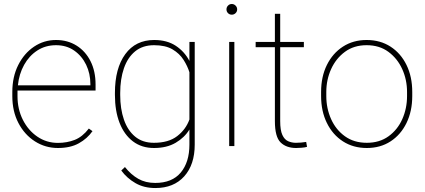

<svg xmlns="http://www.w3.org/2000/svg" viewBox="-20 -741 2155 974"><path d="M273.9 9.8Q210 9.8 157.2 -23.9Q104.5 -57.6 73.5 -116.9Q42.5 -176.3 42.5 -252.9V-274.4Q42.5 -351.6 72.5 -411.1Q102.5 -470.7 152.8 -504.4Q203.1 -538.1 264.2 -538.1Q322.8 -538.1 368.2 -509.8Q413.6 -481.4 439.2 -430.7Q464.8 -379.9 464.8 -312.5V-281.7H68.8Q68.8 -278.3 68.8 -274.4V-252.9Q68.8 -187 95.9 -133.3Q123 -79.6 169.4 -47.9Q215.8 -16.1 273.9 -16.1Q319.3 -16.1 358.6 -31.2Q397.9 -46.4 430.7 -88.9L449.2 -75.7Q422.9 -38.1 380.1 -14.2Q337.4 9.8 273.9 9.8ZM264.2 -511.7Q210.9 -511.7 169.4 -484.9Q127.9 -458 102.3 -411.9Q76.7 -365.7 70.8 -308.1H438.5V-314.5Q438.5 -367.7 417 -412.4Q395.5 -457 356.4 -484.4Q317.4 -511.7 264.2 -511.7Z M563 -259.3V-269.5Q563 -394.5 615.5 -466.3Q668 -538.1 762.2 -538.1Q827.1 -538.1 871.6 -508.8Q916 -479.5 940.9 -432.1V-528.3H967.8V-7.3Q967.8 94.2 914.6 153.6Q861.3 212.9 768.1 212.9Q710.4 212.9 667.2 188Q624 163.1 595.2 124L613.8 106.4Q644.5 145 681.4 166Q718.3 187 767.1 187Q853 187 897 134.3Q940.9 81.5 940.9 -7.3V-84Q916.5 -43.5 871.3 -16.8Q826.2 9.8 761.2 9.8Q698.7 9.8 654.3 -23.9Q609.9 -57.6 586.4 -118.2Q563 -178.7 563 -259.3ZM589.8 -269.5V-259.3Q589.8 -189 608.6 -134.3Q627.4 -79.6 665.3 -48.1Q703.1 -16.6 760.7 -16.6Q835 -16.6 878.9 -50.5Q922.9 -84.5 940.9 -134.8V-374.5Q931.2 -405.8 911.1 -437.5Q891.1 -469.2 855.2 -490.5Q819.3 -511.7 761.7 -511.7Q703.6 -511.7 665.5 -480.5Q627.4 -449.2 608.6 -394.5Q589.8 -339.8 589.8 -269.5Z M1128.9 -693.4Q1128.9 -704.6 1136.7 -712.6Q1144.5 -720.7 1155.8 -720.7Q1167 -720.7 1175 -712.6Q1183.1 -704.6 1183.1 -693.4Q1183.1 -682.1 1175 -674.3Q1167 -666.5 1155.8 -666.5Q1144.5 -666.5 1136.7 -674.3Q1128.9 -682.1 1128.9 -693.4ZM1168.9 -528.3V0H1142.6V-528.3Z M1521.5 -528.3V-501.5H1401.4V-126.5Q1401.4 -80.1 1412.4 -56.4Q1423.3 -32.7 1441.7 -24.7Q1460 -16.6 1481 -16.6Q1496.1 -16.6 1507.8 -17.8Q1519.5 -19 1533.2 -21L1537.6 3.9Q1526.9 7.3 1509.8 8.5Q1492.7 9.8 1482.4 9.8Q1432.1 9.8 1403.3 -18.6Q1374.5 -46.9 1374.5 -126.5V-501.5H1276.9V-528.3H1374.5V-670.9H1401.4V-528.3Z M1608.9 -253.9V-274.4Q1608.9 -352.1 1638.2 -411.4Q1667.5 -470.7 1719.5 -504.4Q1771.5 -538.1 1839.8 -538.1Q1909.2 -538.1 1961.2 -504.4Q2013.2 -470.7 2042.2 -411.4Q2071.3 -352.1 2071.3 -274.4V-253.9Q2071.3 -176.8 2042.2 -117.2Q2013.2 -57.6 1961.4 -23.9Q1909.7 9.8 1840.8 9.8Q1772 9.8 1719.7 -23.9Q1667.5 -57.6 1638.2 -117.2Q1608.9 -176.8 1608.9 -253.9ZM1635.3 -274.4V-253.9Q1635.3 -190.9 1659.7 -136.7Q1684.1 -82.5 1730 -49.6Q1775.9 -16.6 1840.8 -16.6Q1905.3 -16.6 1950.9 -49.6Q1996.6 -82.5 2020.8 -136.7Q2044.9 -190.9 2044.9 -253.9V-274.4Q2044.9 -336.4 2020.5 -390.4Q1996.1 -444.3 1950.4 -478Q1904.8 -511.7 1839.8 -511.7Q1775.4 -511.7 1729.7 -478Q1684.1 -444.3 1659.7 -390.4Q1635.3 -336.4 1635.3 -274.4Z"/></svg>

Font: Vazirmatn RD Thin
Style: Regular
Weight: 100
Designer: Saber Rastikerdar
Foundry: Saber Rastikerdar
Version: Version 32.102